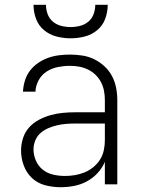

<svg xmlns="http://www.w3.org/2000/svg" viewBox="-20 -770 590 802"><path d="M233 12Q201 12 169.5 4Q138 -4 114.5 -25.5Q91 -47 79.5 -78Q68 -109 68 -141Q68 -167 76 -192.5Q84 -218 101.5 -237.5Q119 -257 142.5 -269.5Q166 -282 191 -289Q216 -296 242 -298.5Q268 -301 294 -301H418V-352Q418 -371 414.5 -390Q411 -409 402 -426.5Q393 -444 379 -457.5Q365 -471 347.5 -479.5Q330 -488 311 -491.5Q292 -495 272 -495Q247 -495 222 -490Q197 -485 175.5 -471.5Q154 -458 141.5 -435Q129 -412 128 -387H76Q77 -410 84 -433Q91 -456 105 -474.5Q119 -493 138.5 -506.5Q158 -520 180 -528Q202 -536 225.5 -539Q249 -542 272 -542Q298 -542 324 -538Q350 -534 373.5 -522.5Q397 -511 416.5 -493Q436 -475 448 -452Q460 -429 465 -403.5Q470 -378 470 -352V0H418V-94Q407 -68 387.5 -47Q368 -26 343 -12.5Q318 1 290 6.5Q262 12 233 12ZM251 -35Q272 -35 293 -38.5Q314 -42 333.5 -50Q353 -58 370 -72Q387 -86 398 -103.5Q409 -121 413.5 -142Q418 -163 418 -184V-254H294Q275 -254 256 -252.5Q237 -251 218 -246.5Q199 -242 181.5 -234.5Q164 -227 149.5 -214.5Q135 -202 127.5 -183.5Q120 -165 120 -146Q120 -122 130 -99Q140 -76 159 -61Q178 -46 202.5 -40.5Q227 -35 251 -35ZM275 -610Q245 -610 216 -617.5Q187 -625 164 -644Q141 -663 130.5 -691.5Q120 -720 120 -750H172Q172 -730 179 -711Q186 -692 201 -679.5Q216 -667 235.5 -662Q255 -657 275 -657Q295 -657 314.5 -662Q334 -667 349 -679.5Q364 -692 371 -711Q378 -730 378 -750H430Q430 -720 419.5 -691.5Q409 -663 386 -644Q363 -625 334 -617.5Q305 -610 275 -610Z"/></svg>

Font: Lode Dark Term
Style: Regular
Weight: 400
Monospace: yes
Designer: Belleve Invis
Foundry: Belleve Invis
Version: Version 29.2.0